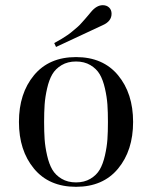

<svg xmlns="http://www.w3.org/2000/svg" viewBox="-20 -700 586 740"><path d="M376 -603 196 -519 189 -534Q204 -542 218 -550.5Q232 -559 242 -566Q252 -573 263.5 -583Q275 -593 280.5 -597.5Q286 -602 296 -613.5Q306 -625 308 -627Q310 -629 320 -641L330 -653Q352 -680 376 -680Q391 -680 400.5 -671Q410 -662 410 -647Q410 -618 376 -603ZM435 -50Q377 20 273 20Q169 20 111 -50Q53 -120 53 -230Q53 -340 111 -410Q169 -480 273 -480Q377 -480 435 -410Q493 -340 493 -230Q493 -120 435 -50ZM394 -163Q396 -192 396 -230Q396 -268 394 -297Q392 -326 384.5 -359Q377 -392 364.5 -413.5Q352 -435 328.5 -449Q305 -463 273 -463Q241 -463 217.5 -449Q194 -435 181.5 -413.5Q169 -392 161.5 -359Q154 -326 152 -297Q150 -268 150 -230Q150 -192 152 -163Q154 -134 161.5 -101Q169 -68 181.5 -46.5Q194 -25 217.5 -11Q241 3 273 3Q305 3 328.5 -11Q352 -25 364.5 -46.5Q377 -68 384.5 -101Q392 -134 394 -163Z"/></svg>

Font: Elsie Swash Caps
Style: Regular
Weight: 400
Designer: Alejandro Inler
Foundry: Alejandro Inler
Version: 1.001